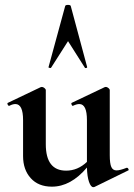

<svg xmlns="http://www.w3.org/2000/svg" viewBox="-20 -750 546 784"><path d="M250 -53.2Q297.4 -53.2 335 -88.9V-259.8Q335 -324.7 304.2 -325.2Q293 -325.2 277.8 -317.9H276.9Q273.9 -317.9 272 -323.5Q270 -329.1 272.9 -330.1L407.2 -394Q409.2 -395 413.1 -395Q417 -395 422.6 -390.6Q428.2 -386.2 428.2 -381.8V-116.2Q428.2 -82 434.6 -68.1Q440.9 -54.2 455.6 -54.2Q470.2 -54.2 497.1 -64.9H499Q502 -64.9 504.4 -60.1Q506.8 -55.2 503.9 -54.2L366.2 13.2Q364.3 14.2 360.8 14.2Q351.1 14.2 343.5 -7.3Q335.9 -28.8 335 -65.9Q269 12.2 191.9 12.2Q136.7 12.2 105.5 -22.5Q74.2 -57.1 74.2 -112.8V-259.8Q74.2 -324.7 43 -325.2Q31.7 -325.2 18.1 -317.9H17.1Q13.2 -317.9 11 -323.5Q8.8 -329.1 12.2 -330.1L146 -394L150.9 -395Q155.8 -395 161.4 -390.6Q167 -386.2 167 -381.8V-161.1Q167 -53.2 250 -53.2ZM335.9 -475.1Q335.9 -473.1 331.5 -472.2Q327.1 -471.2 326.2 -474.1L257.8 -582L189 -474.1Q188 -471.2 182.4 -472.7Q176.8 -474.1 178.2 -476.1L246.1 -725.1Q247.1 -730 257.6 -730Q268.1 -730 269 -725.1L335.9 -476.1Z"/></svg>

Font: Cormorant-Bold
Style: Bold
Weight: 700
Designer: Christian Thalmann (Catharsis Fonts)
Version: Version 3.000